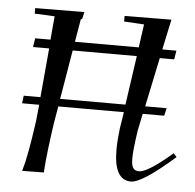

<svg xmlns="http://www.w3.org/2000/svg" viewBox="-44 -579 646 635"><g transform="rotate(5 278.5 -261.5)"><path d="M32.2 -215.8 35.2 -241.2H90.8L105.5 -404.3H51.8L56.6 -433.6H107.4Q107.4 -435.5 108.4 -445.8Q109.4 -456.1 110.8 -473.6Q112.3 -491.2 114.3 -511.7Q112.3 -511.7 86.4 -513.2Q60.5 -514.6 52.7 -514.6H47.9V-533.2L210.9 -534.2L206.1 -511.7L201.2 -508.8L188.5 -433.6H400.4L411.1 -510.7L344.7 -514.6V-533.2L500 -534.2L478.5 -433.6H525.4L520.5 -404.3H472.7L438.5 -241.2H509.8L503.9 -215.8H432.6L420.9 -159.2Q411.1 -93.8 411.1 -66.4Q411.1 -42 417.5 -33.7Q423.8 -25.4 436.5 -25.4Q465.8 -25.4 545.9 -94.7L556.6 -83Q450.2 10.7 413.1 10.7Q356.4 10.7 356.4 -89.8Q356.4 -120.1 361.3 -160.2L370.1 -215.8H152.3L142.6 -159.2Q127.9 -58.6 124 0V5.9L51.8 6.8L53.7 -1Q66.4 -41 83 -159.2L88.9 -215.8ZM156.2 -241.2H373L396.5 -404.3H183.6Z"/></g></svg>

Font: Kleymisska
Style: Regular
Weight: 500
Italic angle: -8°
Designer: gluk
Foundry: gluk
Version: Version 0.298